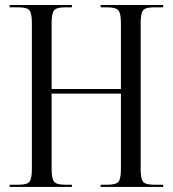

<svg xmlns="http://www.w3.org/2000/svg" viewBox="-20 -739 682 759"><path d="M18.1 0V-8.8H53.2Q87.9 -8.8 96.9 -21Q106 -33.2 106 -70.8V-647.9Q106 -685.5 96.9 -697.8Q87.9 -710 53.2 -710H18.1V-719.2H264.2V-710H237.8Q203.1 -710 193.6 -697.8Q184.1 -685.5 184.1 -647.9V-387.2H458V-647.9Q458 -685.5 448.2 -697.8Q438.5 -710 403.8 -710H377.9V-719.2H625V-710H588.9Q554.2 -710 545.2 -697.8Q536.1 -685.5 536.1 -647.9V-70.8Q536.1 -33.2 545.2 -21Q554.2 -8.8 588.9 -8.8H625V0H377.9V-8.8H404.8Q439.5 -8.8 448.7 -21Q458 -33.2 458 -70.8V-369.1H184.1V-70.8Q184.1 -33.2 193.6 -21Q203.1 -8.8 237.8 -8.8H264.2V0Z"/></svg>

Font: FoglihtenNo07calt
Style: Regular
Weight: 500
Designer: gluk (gluksza@wp.pl)
Foundry: gluk (gluksza@wp.pl)
Version: Version 0.844